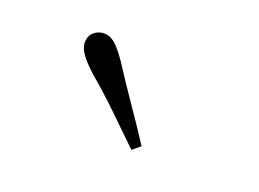

<svg xmlns="http://www.w3.org/2000/svg" viewBox="-47 -903 527 391"><g transform="rotate(20 216.0 -708.0)"><path d="M275 -620 258 -606Q226 -637 195 -667Q164 -697 133 -723Q112 -742 103 -755Q94 -768 94 -779Q94 -794 103.5 -802Q113 -810 125 -810Q138 -810 149 -800.5Q160 -791 176 -768Q199 -732 225 -694.5Q251 -657 275 -620Z"/></g></svg>

Font: Noto Serif SC ExtraLight Light
Style: Regular
Weight: 300
Version: Version 2.002-H1;hotconv 1.1.0;makeotfexe 2.6.0